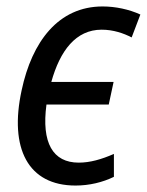

<svg xmlns="http://www.w3.org/2000/svg" viewBox="-20 -565 455 595"><path d="M214 10C257 10 298 0 333 -17V-88C294 -71 259 -61 224 -61C144 -61 108 -122 124 -241H317L332 -311H139C166 -408 215 -473 295 -473C331 -473 363 -462 388 -449L415 -520C380 -536 338 -545 298 -545C161 -545 79 -436 47 -285C8 -105 67 10 214 10Z"/></svg>

Font: Noto Sans SemiCondensed
Style: Italic
Weight: 400
Width: 4
Italic angle: -12°
Designer: Monotype Design Team
Foundry: Monotype Imaging Inc.
Version: Version 2.013